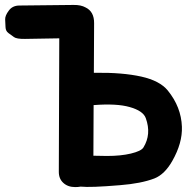

<svg xmlns="http://www.w3.org/2000/svg" viewBox="-20 -761 800 789"><path d="M364.7 -329.1Q459 -336.4 512.2 -321.3Q568.4 -305.7 579.1 -275.4Q603 -209.5 569.3 -154.8Q560.1 -140.1 517.6 -129.9Q476.6 -120.1 419.4 -120.1Q396 -120.1 363.8 -121.1ZM311.5 5.9Q351.1 10.3 473.1 0Q560.1 -6.8 614.7 -27.8Q656.7 -44.4 688 -99.6Q730 -173.3 727.5 -240.2Q724.6 -321.3 669.4 -389.2Q636.7 -429.2 560.5 -446.3Q482.9 -463.4 372.1 -461.9Q369.1 -461.9 365.7 -461.9L366.7 -665.5Q367.2 -713.4 331.5 -730.5Q312.5 -741.2 282.2 -740.7L60.1 -738.3Q31.2 -738.3 16.1 -717.3Q0.5 -696.8 1.2 -680.9Q2 -665 2.7 -649.2Q3.4 -633.3 14.6 -625.2Q25.9 -617.2 36.9 -608.9Q47.9 -600.6 82.5 -601.1L223.6 -603.5L221.7 -56.6Q221.2 -27.3 239.3 -10.3Q258.3 7.8 289.1 7.8Q300.8 7.8 311.5 5.9Z"/></svg>

Font: Comic Relief
Style: Bold
Weight: 700
Designer: Jeff Davis
Foundry: Loudifier
Version: Version 1.200; ttfautohint (v1.8.4.7-5d5b)